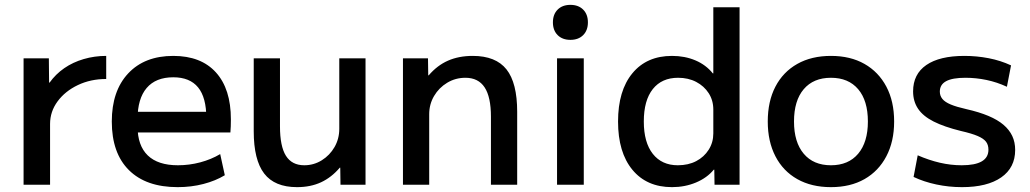

<svg xmlns="http://www.w3.org/2000/svg" viewBox="-20 -760 4236 790"><path d="M77 0V-520H181L182 -420H184Q209 -455 244.5 -479.5Q280 -504 324.5 -517Q369 -530 417 -530V-435Q353 -435 300.5 -410Q248 -385 217 -343Q186 -301 186 -250V0Z M711 10Q581 10 510.5 -60Q440 -130 440 -260Q440 -386 507.5 -458Q575 -530 693 -530Q807 -530 868.5 -462Q930 -394 930 -269Q930 -256 929.5 -240Q929 -224 928 -215H500V-300H846L829 -274Q829 -359 795 -400.5Q761 -442 693 -442Q621 -442 583.5 -398Q546 -354 546 -270V-240Q546 -161 588 -120.5Q630 -80 712 -80Q759 -80 804 -92Q849 -104 886 -126L905 -39Q867 -16 817 -3Q767 10 711 10Z M1202 10Q1110 10 1067 -46Q1024 -102 1024 -220V-520H1132V-240Q1132 -158 1156.5 -119Q1181 -80 1232 -80Q1271 -80 1304 -100.5Q1337 -121 1356.5 -155Q1376 -189 1376 -230V-520H1484V0H1381L1380 -70H1378Q1344 -30 1301 -10Q1258 10 1202 10Z M1638 0V-520H1741L1742 -450H1744Q1779 -491 1823.5 -510.5Q1868 -530 1925 -530Q2020 -530 2064 -474.5Q2108 -419 2108 -300V0H2000V-280Q2000 -361 1974 -400.5Q1948 -440 1895 -440Q1854 -440 1820 -419.5Q1786 -399 1766 -365Q1746 -331 1746 -290V0Z M2272 0V-520H2382V0ZM2327 -596Q2294 -596 2274.5 -615.5Q2255 -635 2255 -668Q2255 -701 2274.5 -720.5Q2294 -740 2327 -740Q2360 -740 2379.5 -720.5Q2399 -701 2399 -668Q2399 -635 2379.5 -615.5Q2360 -596 2327 -596Z M2745 10Q2641 10 2582 -61.5Q2523 -133 2523 -260Q2523 -387 2582 -458.5Q2641 -530 2745 -530Q2798 -530 2841.5 -511.5Q2885 -493 2913 -458H2915V-730H3023V0H2920L2919 -62H2917Q2889 -28 2843.5 -9Q2798 10 2745 10ZM2769 -80Q2812 -80 2844.5 -97Q2877 -114 2896 -144Q2915 -174 2915 -211V-309Q2915 -347 2896 -376.5Q2877 -406 2844.5 -423Q2812 -440 2770 -440Q2703 -440 2666 -393.5Q2629 -347 2629 -260Q2629 -174 2666 -127Q2703 -80 2769 -80Z M3399 10Q3319 10 3260.5 -23Q3202 -56 3170.5 -117Q3139 -178 3139 -260Q3139 -343 3170.5 -403.5Q3202 -464 3260.5 -497Q3319 -530 3399 -530Q3479 -530 3537 -497Q3595 -464 3627 -403.5Q3659 -343 3659 -260Q3659 -178 3627 -117Q3595 -56 3537 -23Q3479 10 3399 10ZM3399 -80Q3471 -80 3511 -127.5Q3551 -175 3551 -260Q3551 -346 3511 -393Q3471 -440 3399 -440Q3327 -440 3287 -393Q3247 -346 3247 -260Q3247 -175 3287 -127.5Q3327 -80 3399 -80Z M3938 10Q3884 10 3832.5 -1Q3781 -12 3739 -32L3756 -121Q3802 -101 3847 -90.5Q3892 -80 3937 -80Q3992 -80 4019.5 -96Q4047 -112 4047 -144Q4047 -164 4037 -177Q4027 -190 4002.5 -200.5Q3978 -211 3934 -221Q3865 -238 3821.5 -260Q3778 -282 3757.5 -312.5Q3737 -343 3737 -384Q3737 -455 3791.5 -492.5Q3846 -530 3948 -530Q3999 -530 4048 -520.5Q4097 -511 4140 -491L4123 -403Q4082 -422 4039 -431Q3996 -440 3952 -440Q3899 -440 3873 -426Q3847 -412 3847 -383Q3847 -366 3857.5 -353Q3868 -340 3892 -330Q3916 -320 3956 -311Q4009 -299 4047 -283Q4085 -267 4109 -246.5Q4133 -226 4145 -200.5Q4157 -175 4157 -143Q4157 -70 4099.5 -30Q4042 10 3938 10Z"/></svg>

Font: M PLUS 2 Medium
Style: Regular
Weight: 500
Designer: Coji Morishita
Foundry: UNDERFOREST DESIGN
Version: Version 1.001